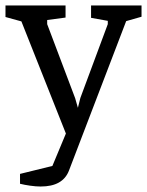

<svg xmlns="http://www.w3.org/2000/svg" viewBox="-42 -514 536 700"><path d="M106 166Q89 166 68 163Q47 160 31 156V120L149 91L219 -77L229 -30L209 0L36 -436L-22 -452V-494H197V-450L130 -441V-426L232 -156L242 -121L251 -157L351 -426V-438L290 -449V-494H474V-453L418 -437L209 109Q198 137 172.5 151.5Q147 166 106 166Z"/></svg>

Font: Faustina
Style: Regular
Weight: 400
Designer: Alfonso Garcia
Foundry: http://www.omnibus-type.com
Version: Version 1.200